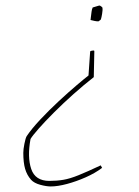

<svg xmlns="http://www.w3.org/2000/svg" viewBox="-20 -476 501 692"><path d="M319 -294 320 -291 318 -198Q282 -170 244.5 -136.5Q207 -103 174.5 -70.5Q142 -38 119.5 -12.5Q97 13 90 25Q78 90 92.5 133Q107 176 158 176Q185 176 208.5 172Q232 168 263 155.5Q294 143 343 120L348 129Q323 148 289 163Q255 178 221.5 187Q188 196 163 196Q147 196 125 190Q103 184 92 172Q77 155 70.5 132.5Q64 110 64 75Q64 62 68 42Q72 22 76 15Q94 -12 125.5 -45.5Q157 -79 192 -111.5Q227 -144 256.5 -169Q286 -194 299 -204L305 -291Q308 -293 312.5 -293.5Q317 -294 319 -294ZM340 -456Q348 -451 349 -449Q350 -444 349.5 -438.5Q349 -433 348 -426Q347 -421 346 -415.5Q345 -410 343 -405L335 -399Q328 -399 321 -400.5Q314 -402 306 -404Q307 -406 307 -410Q307 -414 308 -418Q309 -426 310 -434Q311 -442 314 -449Q322 -451 329 -453.5Q336 -456 340 -456Z"/></svg>

Font: Labrada Thin
Style: Italic
Weight: 100
Italic angle: -7°
Designer: Mercedes Jáuregui
Foundry: Omnibus-Type Team
Version: Version 1.000; ttfautohint (v1.8.4.7-5d5b)